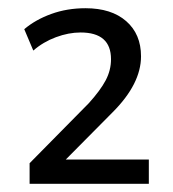

<svg xmlns="http://www.w3.org/2000/svg" viewBox="-20 -729 420 467"><path d="M52 -282V-332L196 -478Q224 -509 237 -533.5Q250 -558 250 -585Q250 -650 176 -650Q147 -650 116 -638.5Q85 -627 61 -606L39 -658Q66 -681 104.5 -695Q143 -709 188 -709Q251 -709 287 -677.5Q323 -646 323 -592Q323 -525 254 -456L140 -341H342V-282Z"/></svg>

Font: Mulish
Style: Regular
Weight: 400
Designer: Vernon Adams
Foundry: Vernon Adams
Version: Version 3.603; ttfautohint (v1.8.3)